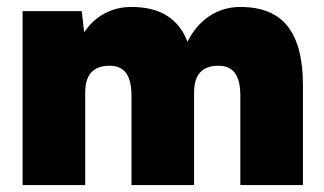

<svg xmlns="http://www.w3.org/2000/svg" viewBox="-20 -532 931 552"><path d="M45 -500H215L222 -439Q246 -475 281 -493.5Q316 -512 358 -512Q481 -512 519 -412Q543 -460 582.5 -486Q622 -512 671 -512Q763 -512 807 -456.5Q851 -401 851 -286V0H671V-256Q671 -301 655.5 -322Q640 -343 608 -343Q538 -343 538 -266V0H358V-256Q358 -301 342.5 -322Q327 -343 295 -343Q225 -343 225 -266V0H45Z"/></svg>

Font: Oak Sans Black
Style: Regular
Weight: 900
Designer: Erik Kennedy, Walven
Foundry: Erik Kennedy, Walven
Version: Version 1.000